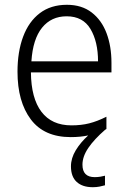

<svg xmlns="http://www.w3.org/2000/svg" viewBox="-20 -562 536 801"><path d="M324 125Q324 177 375 177Q388 177 399.5 175Q411 173 418 171V211Q408 214 395 216.5Q382 219 367 219Q324 219 300 197Q276 175 276 132Q276 98 296 65Q316 32 348 3Q315 10 275 10Q164 10 108.5 -64Q53 -138 53 -263Q53 -346 76.5 -409Q100 -472 146 -507Q192 -542 259 -542Q321 -542 362.5 -510Q404 -478 424.5 -423.5Q445 -369 445 -300V-260H109Q110 -152 153 -95.5Q196 -39 278 -39Q319 -39 352.5 -47.5Q386 -56 424 -75V-24Q422 -22 419 -21Q373 19 348.5 55Q324 91 324 125ZM258 -494Q194 -494 155.5 -446.5Q117 -399 111 -306H389Q389 -388 357.5 -441Q326 -494 258 -494Z"/></svg>

Font: Noto Sans Khmer UI SemiCondensed Light
Style: Regular
Weight: 300
Width: 4
Designer: Danh Hong and the Monotype Design Team
Foundry: Monotype Imaging Inc.
Version: Version 2.002; ttfautohint (v1.8.4.7-5d5b)